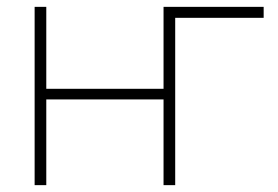

<svg xmlns="http://www.w3.org/2000/svg" viewBox="-20 -540 812 560"><path d="M81 0V-520H115V-281H457V-520H749V-488H491V0H457V-250H115V0Z"/></svg>

Font: Raleway ExtraLight
Style: Regular
Weight: 200
Designer: Matt McInerney, Pablo Impallari, Rodrigo Fuenzalida
Foundry: Matt McInerney, Pablo Impallari, Rodrigo Fuenzalida
Version: Version 4.026